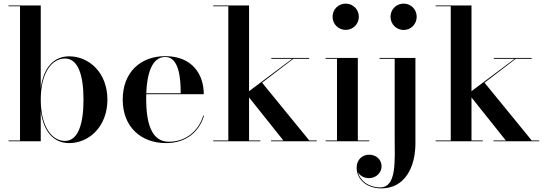

<svg xmlns="http://www.w3.org/2000/svg" viewBox="-20 -780 3014 1060"><path d="M90.5 -745.5V-4.5H27V0H205V-166.5C220 -55 275 10 362 10C470.5 10 573 -80 573 -230C573 -380 470.5 -469 362 -469C275 -469 220 -405 205 -293.5V-750H27V-745.5ZM205 -230C205 -381.5 268 -457 338.5 -457C409.5 -457 441 -369 441 -230C441 -91 409.5 -2 338.5 -2C268 -2 205 -78.5 205 -230Z M1106.5 -141.5H1102C1077 -60 1009.5 2.5 911.5 2.5C810.5 2.5 787 -113.5 787 -235C787 -243.5 787.5 -252 787.5 -260H1105C1105 -369 1041.5 -470 892.5 -470C757 -470 657.5 -382.5 657.5 -230C657.5 -77.5 760.5 10 896 10C1011.5 10 1080.5 -55.5 1106.5 -141.5ZM892.5 -465.5C968.5 -465.5 978 -346.5 977.5 -265H787.5C791.5 -368.5 816.5 -465.5 892.5 -465.5Z M1157 -4.5V0H1417.5V-4.5H1355V-242L1544.5 -4.5H1476.5V0H1729V-4.5H1687.5L1427 -323.5L1599.5 -455.5H1687V-460H1478V-455.5H1593.5L1355 -276.5V-750H1157V-745.5H1240.5V-4.5Z M1816 -687.5C1816 -647 1848 -615 1888.5 -615C1929 -615 1961 -647 1961 -687.5C1961 -728 1929 -760 1888.5 -760C1848 -760 1816 -728 1816 -687.5ZM1777.5 -4.5V0H2018.5V-4.5H1955.5V-460H1777.5V-455.5H1840.5V-4.5Z M2136 -687.5C2136 -647 2168 -614.5 2208.5 -614.5C2249 -614.5 2280.5 -647 2280.5 -687.5C2280.5 -728 2249 -760 2208.5 -760C2168 -760 2136 -728 2136 -687.5ZM2273.5 -460H2075.5V-455.5H2159V-20.5C2159 106.5 2171.5 254.5 2079 254.5C2016.5 254.5 1969 219.5 1956.5 171.5C1968 191 1991 203.5 2017 203.5C2058 203.5 2086.5 172 2086.5 139C2086.5 95.5 2051 74 2018.5 74C1980.5 74 1949 101 1949 146C1949 207.5 2001 260 2085.5 260C2215.5 260 2273.5 142.5 2273.5 11.5Z M2385 -4.5V0H2645.5V-4.5H2583V-242L2772.5 -4.5H2704.5V0H2957V-4.5H2915.5L2655 -323.5L2827.5 -455.5H2915V-460H2706V-455.5H2821.5L2583 -276.5V-750H2385V-745.5H2468.5V-4.5Z"/></svg>

Font: Bodoni* 36pt Medium
Style: Regular
Weight: 500
Version: Version 2.3